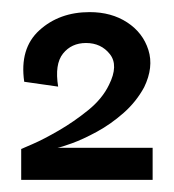

<svg xmlns="http://www.w3.org/2000/svg" viewBox="-20 -709 287 317"><path d="M15 -412V-463Q15 -463 33.5 -471Q52 -479 77 -493.5Q102 -508 125.5 -527Q149 -546 160 -569Q176 -601 161.5 -619.5Q147 -638 122 -638Q98 -638 84 -620.5Q70 -603 76 -566L20 -574Q12 -629 45 -659Q78 -689 128 -689Q164 -689 190 -672Q216 -655 225 -626.5Q234 -598 218 -565Q205 -541 184 -522.5Q163 -504 140 -491.5Q117 -479 99 -472.5Q81 -466 75 -465H232V-412Z"/></svg>

Font: Darker Grotesque ExtraBold
Style: Regular
Weight: 800
Designer: Gabriel Lam
Foundry: TypeRant
Version: Version 1.000;gftools[0.9.28]